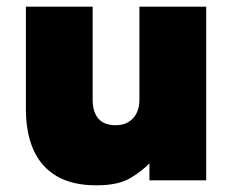

<svg xmlns="http://www.w3.org/2000/svg" viewBox="-20 -540 700 575"><path d="M268.5 15Q196.5 15 149.8 -12.5Q103 -40 80.2 -91.2Q57.5 -142.5 57.5 -214V-520H257.5V-241Q257.5 -205 274.5 -185Q291.5 -165 326.5 -165Q349 -165 365 -174.8Q381 -184.5 389.2 -201.5Q397.5 -218.5 397.5 -241V-520H597.5V0H427.5V-51Q406 -28 370 -6.5Q334 15 268.5 15Z"/></svg>

Font: Geologica Roman Black
Style: Regular
Weight: 900
Designer: Sindre Bremnes, Frode Helland
Foundry: Monokrom Skriftforlag AS
Version: Version 1.010;gftools[0.9.28]